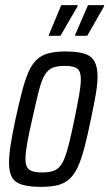

<svg xmlns="http://www.w3.org/2000/svg" viewBox="-20 -718 425 746"><path d="M140 8Q95 8 67 0Q39 -8 27 -28.5Q15 -49 15 -86Q15 -115 21.5 -156.5Q28 -198 40 -254Q54 -318 66 -364Q78 -410 91.5 -440Q105 -470 123.5 -487Q142 -504 169 -511Q196 -518 234 -518Q280 -518 307.5 -509.5Q335 -501 347 -479.5Q359 -458 359 -420Q359 -392 352 -351Q345 -310 333 -254Q320 -190 308 -144.5Q296 -99 282.5 -69.5Q269 -40 250.5 -23Q232 -6 205.5 1Q179 8 140 8ZM143 -48Q167 -48 183 -52.5Q199 -57 210.5 -69Q222 -81 231 -104Q240 -127 249 -163.5Q258 -200 269 -254Q281 -312 287.5 -349Q294 -386 294 -409Q294 -431 288 -442Q282 -453 268 -457.5Q254 -462 231 -462Q202 -462 184 -454.5Q166 -447 153.5 -426Q141 -405 130.5 -363.5Q120 -322 105 -254Q92 -198 85.5 -161Q79 -124 79 -100Q79 -79 85.5 -68Q92 -57 106.5 -52.5Q121 -48 143 -48ZM272 -579V-583L322 -698H385L384 -693L319 -579ZM169 -579 170 -583 218 -698H282L281 -693L215 -579Z"/></svg>

Font: Saira ExtraCondensed
Style: Italic
Weight: 400
Width: 2
Italic angle: -12°
Designer: Hector Gatti with collaboration of the Omnibus-Type team
Foundry: Omnibus-Type
Version: Version 1.101